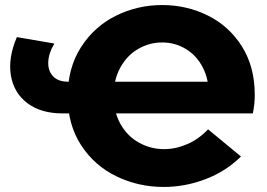

<svg xmlns="http://www.w3.org/2000/svg" viewBox="-20 -733 1066 766"><path d="M250.1 -349.1Q250.1 -461.6 302.9 -544.3Q355.7 -627.1 442 -670Q528.3 -712.9 627.4 -712.9Q725 -712.9 809.7 -670.8Q894.4 -628.7 945.4 -547.4Q996.4 -466.1 996.4 -354.7Q996.4 -315.8 988.7 -280.6H228.9Q143.6 -280.6 89.3 -321.4Q35.1 -362.2 23.4 -432.2Q11.8 -502.1 47.3 -584.9L197 -559.3Q174.3 -522 172.6 -486.8Q170.8 -451.6 191.1 -429.3Q211.4 -407 252.3 -407H853L812.7 -350Q814.2 -415.4 789.2 -463.7Q764.2 -511.9 721.2 -537.7Q678.2 -563.6 626.9 -563.6Q575.6 -563.6 531.1 -537.7Q486.6 -511.9 460 -463.4Q433.4 -415 433.4 -351.1Q433.4 -286.3 460.9 -237.8Q488.4 -189.3 534.7 -163.7Q581 -138 635.1 -138Q680.9 -138 726.9 -157.9Q772.9 -177.8 810.1 -217L941.4 -108.6Q880.4 -48.7 799.1 -17.9Q717.8 12.9 633 12.9Q532.2 12.9 444.4 -29.6Q356.6 -72 303.3 -154.1Q250.1 -236.2 250.1 -349.1Z"/></svg>

Font: iiserrat Thin
Style: Regular
Weight: 100
Designer: Akira Ohta
Foundry: Akira Ohta
Version: Version 1.200;Glyphs 3.3.1 (3343)